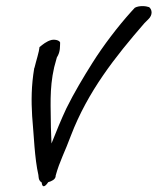

<svg xmlns="http://www.w3.org/2000/svg" viewBox="-20 -586 529 645"><path d="M167 4C180 -44 199 -78 218 -130C275 -279 367 -395 465 -508L478 -521C494 -536 491 -554 481 -562C470 -566 448 -568 433 -560L421 -547C376 -497 327 -433 290 -374C261 -328 228 -273 203 -222C186 -186 168 -142 153 -104C152 -119 152 -139 151 -158C151 -223 145 -286 162 -360C165 -372 168 -383 171 -393C184 -413 181 -432 182 -443C180 -450 167 -454 154 -452C136 -448 121 -434 118 -432L112 -427L113 -429C111 -410 102 -384 96 -359L95 -357C85 -297 85 -247 88 -196C94 -130 96 -55 109 2C110 6 108 20 120 27C122 47 132 41 142 26C153 23 166 17 167 6Z"/></svg>

Font: Stray Cat
Style: ExBdCnObl
Weight: 800
Version: Version 1.0